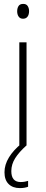

<svg xmlns="http://www.w3.org/2000/svg" viewBox="-20 -746 234 984"><path d="M99 -726Q115 -726 122 -715Q129 -704 129 -689Q129 -671 121 -660.5Q113 -650 98 -650Q83 -650 75.5 -661Q68 -672 68 -688Q68 -704 75 -715Q82 -726 99 -726ZM116 -529V0H79V-529ZM38 131Q38 187 86 187Q97 187 107.5 185Q118 183 124 181V211Q117 214 106 216Q95 218 82 218Q45 218 24 197Q3 176 3 137Q3 98 26 60.5Q49 23 90 -10L115 0Q78 33 58 64.5Q38 96 38 131Z"/></svg>

Font: Noto Sans Khmer UI Condensed ExtraLight
Style: Regular
Weight: 200
Width: 3
Designer: Danh Hong and the Monotype Design Team
Foundry: Monotype Imaging Inc.
Version: Version 2.002; ttfautohint (v1.8.4.7-5d5b)